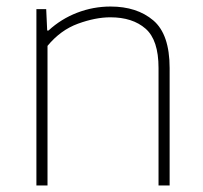

<svg xmlns="http://www.w3.org/2000/svg" viewBox="-20 -568 623 588"><path d="M91.5 0V-540H121.5L124.5 -474.5H128.5Q167 -510 216.2 -529Q265.5 -548 318.5 -548Q399.5 -548 449.5 -505.5Q499.5 -463 499.5 -359.5V0H465.5V-360Q465.5 -445.5 425.8 -480.2Q386 -515 318 -515Q272.5 -515 219 -495.5Q165.5 -476 125.5 -427.5V0Z"/></svg>

Font: Encode Sans Semi Expanded Thin
Style: Regular
Weight: 100
Width: 6
Designer: Multiple Designers
Foundry: Impallari Type
Version: Version 3.000; ttfautohint (v1.8.3) -l 8 -r 50 -G 200 -x 14 